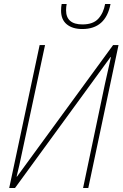

<svg xmlns="http://www.w3.org/2000/svg" viewBox="-20 -939 612 959"><path d="M26 0H55L532 -654L534 -653Q526 -619 520 -590.5Q514 -562 504 -519L395 0H421L572 -714H545L65 -57H63Q71 -91 76.5 -114Q82 -137 89 -172L205 -714H178ZM391 -794Q508 -794 532 -919H505Q497 -874 471 -845.5Q445 -817 392 -817Q310 -817 310 -888Q310 -904 313 -919H288Q285 -904 285 -886Q285 -841 313.5 -817.5Q342 -794 391 -794Z"/></svg>

Font: Noto Sans UI SemiCondensed Thin
Style: Italic
Weight: 250
Width: 4
Italic angle: -12°
Designer: Monotype Design Team
Foundry: Monotype Imaging Inc.
Version: Version 1.901